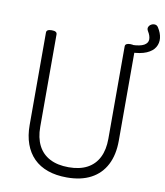

<svg xmlns="http://www.w3.org/2000/svg" viewBox="-133 -1448 1353 1574"><g transform="rotate(10 543.5 -661.0)"><path d="M1055 -1322Q1082 -1280 1086.5 -1238.5Q1091 -1197 1070.5 -1162Q1050 -1127 1000.5 -1105.5Q951 -1084 868 -1082V-1144Q938 -1146 969.5 -1164Q1001 -1182 1001.5 -1212Q1002 -1242 979 -1279Q969 -1296 975 -1311Q981 -1326 996 -1334.5Q1011 -1343 1028 -1341Q1045 -1339 1055 -1322ZM532 19Q442 19 372.5 -5.5Q303 -30 255.5 -77.5Q208 -125 183 -194Q158 -263 158 -352V-1121Q158 -1135 169 -1141.5Q180 -1148 202 -1148Q224 -1148 235 -1141.5Q246 -1135 246 -1121V-352Q246 -261 278.5 -197Q311 -133 375 -99.5Q439 -66 532 -66Q624 -66 686.5 -99.5Q749 -133 781 -197Q813 -261 813 -352V-1121Q813 -1135 824 -1141.5Q835 -1148 856 -1148Q900 -1148 900 -1121V-352Q900 -234 857 -151Q814 -68 732 -24.5Q650 19 532 19Z"/></g></svg>

Font: Playwrite CL
Style: Regular
Weight: 400
Designer: Veronika Burian, José Scaglione
Foundry: TypeTogether
Version: Version 1.002